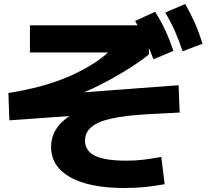

<svg xmlns="http://www.w3.org/2000/svg" viewBox="-20 -875 1040 962"><path d="M604 67Q428 67 332 13Q236 -41 236 -139Q236 -203 278.5 -251Q321 -299 412 -338L417 -300L27 -272L22 -409Q111 -423 189 -444.5Q267 -466 333.5 -495.5Q400 -525 455 -561Q510 -597 551 -641L600 -612H130V-748H726V-602Q689 -572 641.5 -541.5Q594 -511 543 -482.5Q492 -454 443 -431Q394 -408 352 -395L315 -406L875 -448L880 -311L724 -303Q611 -297 540.5 -281.5Q470 -266 438 -238.5Q406 -211 406 -171Q406 -119 456 -94.5Q506 -70 613 -70Q657 -70 696 -74.5Q735 -79 788 -89L805 48Q755 57 707.5 62Q660 67 604 67ZM749 -578Q729 -631 707 -676.5Q685 -722 657 -770L757 -816Q786 -771 808 -723.5Q830 -676 849 -620ZM895 -618Q877 -672 856.5 -718.5Q836 -765 808 -812L908 -855Q935 -808 956 -760.5Q977 -713 995 -656Z"/></svg>

Font: M PLUS 1 ExtraBold
Style: Regular
Weight: 800
Designer: Coji Morishita
Foundry: UNDERFOREST DESIGN
Version: Version 1.001